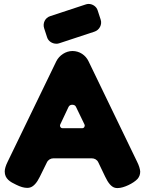

<svg xmlns="http://www.w3.org/2000/svg" viewBox="-20 -959 736 975"><path d="M692 -88C691 -101 686 -118 676 -138L430 -647C415 -679 384 -700 348 -700C314 -700 281 -678 266 -648L19 -138C9 -118 4 -101 4 -88C4 -51 32 -35 62 -21C84 -10 102 -5 117 -5C123 -5 128 -5 133 -7C150 -12 167 -30 182 -61L218 -134C224 -147 237 -155 251 -155H446C460 -155 473 -148 479 -135L514 -62C529 -30 545 -11 562 -6C567 -4 572 -4 578 -4C608 -4 658 -28 679 -51C688 -62 692 -74 692 -88ZM476 -906C470 -926 450 -939 430 -939C425 -939 419 -938 414 -936L235 -877C209 -869 196 -841 204 -816L219 -770C225 -750 245 -737 266 -737C270 -737 275 -737 280 -739L459 -798C485 -806 500 -835 491 -860ZM297 -308C288 -308 282 -318 286 -327L328 -416C332 -424 339 -427 347 -427C355 -427 363 -424 366 -416L409 -327C413 -318 407 -308 398 -308Z"/></svg>

Font: Periwinkle
Style: Bold
Weight: 700
Version: Version 2.001